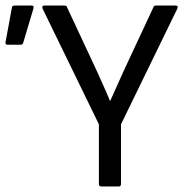

<svg xmlns="http://www.w3.org/2000/svg" viewBox="-20 -675 673 695"><path d="M347 0Q338 0 338 -9V-225L134 -644Q132 -649 134 -652Q136 -655 140 -655H213Q222 -655 223 -648L330 -419Q342 -392 354.5 -364.5Q367 -337 378 -310H379Q392 -338 404 -365.5Q416 -393 429 -421L535 -648Q536 -655 545 -655H616Q621 -655 622.5 -652Q624 -649 622 -644L418 -225V-9Q418 0 410 0ZM7 -513Q-1 -513 0 -522L23 -647Q24 -655 33 -655H95Q104 -655 101 -644L64 -520Q62 -513 53 -513Z"/></svg>

Font: Sofia Sans Semi Condensed
Style: Regular
Weight: 400
Designer: Botio Nikoltchev, Ani Petrova
Foundry: lettersoup
Version: Version 4.100; ttfautohint (v1.8.4.7-5d5b)